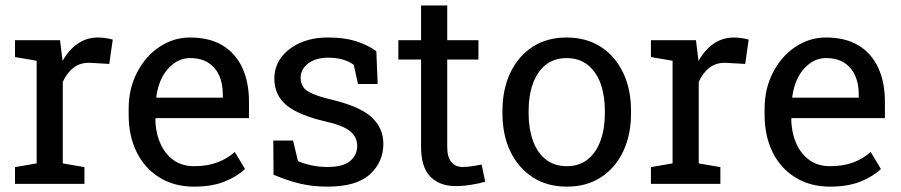

<svg xmlns="http://www.w3.org/2000/svg" viewBox="-20 -676 3312 706"><path d="M210.9 -374.5V-75.2L290.5 -61.5V0H35.2V-61.5L114.7 -75.2V-452.6L35.2 -466.3V-528.3H200.7L209 -460.9L210 -451.7Q232.4 -492.2 265.4 -515.1Q298.3 -538.1 340.8 -538.1Q356 -538.1 371.8 -535.4Q387.7 -532.7 394.5 -530.3L381.8 -440.9L314.9 -444.8Q276.9 -447.3 251 -427.5Q225.1 -407.7 210.9 -374.5Z M693.8 10.3Q620.6 10.3 566.4 -23.4Q512.2 -56.6 482.7 -116.2Q453.1 -175.8 453.1 -253.9V-275.4Q453.1 -351.1 484.4 -410.2Q515.1 -469.7 566.7 -503.9Q618.2 -538.1 679.2 -538.1Q750.5 -538.1 798.8 -508.8Q846.7 -479.5 871.1 -426.5Q895.5 -373.5 895.5 -301.8V-241.7H552.7L551.3 -239.3Q551.8 -189.5 569.3 -149.4Q586.4 -109.9 617.9 -87.4Q649.4 -64.9 693.8 -64.9Q742.7 -64.9 779.5 -78.9Q816.4 -92.8 843.3 -117.2L880.9 -54.7Q852.5 -27.3 805.9 -8.5Q759.3 10.3 693.8 10.3ZM554.7 -319.3 555.7 -316.9H799.3V-329.6Q799.3 -368.2 786.1 -397.9Q772.5 -428.2 745.8 -445.3Q719.2 -462.4 679.2 -462.4Q647.5 -462.4 620.6 -443.8Q565.9 -404.3 554.7 -319.3Z M1184.1 10.3Q1130.9 10.3 1084.5 -0.5Q1038.1 -11.2 985.8 -33.7L984.9 -159.2H1057.6L1075.7 -83.5Q1127.4 -62 1184.1 -62Q1242.7 -62 1268.1 -84.5Q1293.5 -106.9 1293.5 -140.1Q1293.5 -171.4 1267.8 -193.1Q1242.2 -214.8 1174.8 -230Q1079.1 -252 1033.9 -288.8Q988.8 -325.7 988.8 -387.2Q988.8 -430.2 1013.7 -464.4Q1038.6 -498 1083 -518.1Q1127.4 -538.1 1186.5 -538.1Q1246.6 -538.1 1289.3 -524.4Q1332 -510.7 1363.8 -487.8L1368.7 -367.2H1296.4L1280.8 -437.5Q1245.1 -463.9 1186.5 -463.9Q1141.6 -463.9 1113.5 -442.9Q1085.4 -421.9 1085.4 -390.1Q1085.4 -372.1 1093.8 -357.9Q1102.5 -342.8 1128.9 -331.5Q1155.3 -320.3 1191.9 -311.5Q1302.2 -285.6 1345.9 -245.6Q1389.6 -205.6 1389.6 -147Q1389.6 -80.1 1340.1 -34.9Q1290.5 10.3 1184.1 10.3Z M1655.8 8.3Q1597.2 8.3 1562.7 -26.1Q1528.3 -60.5 1528.3 -136.2V-457H1444.8V-528.3H1528.3V-655.8H1624.5V-528.3H1739.3V-457H1624.5V-136.2Q1624.5 -98.1 1639.6 -80.1Q1654.8 -62 1680.2 -62Q1697.3 -62 1718.3 -65.2Q1739.3 -68.4 1751 -70.8L1764.2 -7.8Q1743.2 -1.5 1712.6 3.4Q1682.1 8.3 1655.8 8.3Z M2064.5 10.3Q1991.7 10.3 1938.5 -24.4Q1885.3 -59.1 1856.4 -119.6Q1827.6 -180.2 1827.6 -258.3V-269Q1827.6 -346.7 1856.4 -408.2Q1885.3 -469.2 1938.2 -503.7Q1991.2 -538.1 2063.5 -538.1Q2136.2 -538.1 2189.9 -503.4Q2242.7 -468.8 2271.5 -408.2Q2300.3 -347.7 2300.3 -269V-258.3Q2300.3 -180.7 2271.5 -119.1Q2242.7 -58.6 2189.9 -24.2Q2137.2 10.3 2064.5 10.3ZM2064.5 -64.9Q2110.4 -64.9 2141.6 -90.3Q2172.4 -115.2 2188.2 -158.9Q2204.1 -202.6 2204.1 -258.3V-269Q2204.1 -324.2 2188.5 -368.7Q2172.4 -412.1 2141.1 -437.3Q2109.9 -462.4 2063.5 -462.4Q2018.1 -462.4 1986.3 -437.5Q1955.1 -412.1 1939.5 -368.4Q1923.8 -324.7 1923.8 -269V-258.3Q1923.8 -203.1 1939.5 -159.2Q1955.1 -115.2 1986.6 -90.1Q2018.1 -64.9 2064.5 -64.9Z M2549.3 -374.5V-75.2L2628.9 -61.5V0H2373.5V-61.5L2453.1 -75.2V-452.6L2373.5 -466.3V-528.3H2539.1L2547.4 -460.9L2548.3 -451.7Q2570.8 -492.2 2603.8 -515.1Q2636.7 -538.1 2679.2 -538.1Q2694.3 -538.1 2710.2 -535.4Q2726.1 -532.7 2732.9 -530.3L2720.2 -440.9L2653.3 -444.8Q2615.2 -447.3 2589.4 -427.5Q2563.5 -407.7 2549.3 -374.5Z M3032.2 10.3Q2959 10.3 2904.8 -23.4Q2850.6 -56.6 2821 -116.2Q2791.5 -175.8 2791.5 -253.9V-275.4Q2791.5 -351.1 2822.8 -410.2Q2853.5 -469.7 2905 -503.9Q2956.5 -538.1 3017.6 -538.1Q3088.9 -538.1 3137.2 -508.8Q3185.1 -479.5 3209.5 -426.5Q3233.9 -373.5 3233.9 -301.8V-241.7H2891.1L2889.6 -239.3Q2890.1 -189.5 2907.7 -149.4Q2924.8 -109.9 2956.3 -87.4Q2987.8 -64.9 3032.2 -64.9Q3081.1 -64.9 3117.9 -78.9Q3154.8 -92.8 3181.6 -117.2L3219.2 -54.7Q3190.9 -27.3 3144.3 -8.5Q3097.7 10.3 3032.2 10.3ZM2893.1 -319.3 2894 -316.9H3137.7V-329.6Q3137.7 -368.2 3124.5 -397.9Q3110.8 -428.2 3084.2 -445.3Q3057.6 -462.4 3017.6 -462.4Q2985.8 -462.4 2959 -443.8Q2904.3 -404.3 2893.1 -319.3Z"/></svg>

Font: Battambang
Style: Regular
Weight: 400
Designer: Danh Hong
Version: Version 8.002; ttfautohint (v1.8.3)